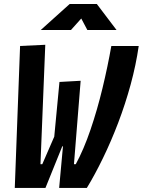

<svg xmlns="http://www.w3.org/2000/svg" viewBox="-20 -918 698 938"><path d="M269 0 287.6 -203.1H284.2L202.1 0H52.2L78.1 -693.4L201.2 -699.2L177.7 -115.7H186.5L245.1 -250.5L270.5 -517.6L374 -523.4L341.3 -115.7H350.1Q389.2 -187.5 422.1 -284.2Q455.1 -380.9 480.7 -487.1Q506.3 -593.3 523.9 -693.4H657.7Q644.5 -601.1 618.4 -505.4Q592.3 -409.7 557.4 -318.1Q522.5 -226.6 482.9 -145.3Q443.4 -64 404.3 0ZM179.2 -771.5 320.3 -898.4H453.1L549.3 -771.5H406.7L377 -827.6L326.7 -771.5Z"/></svg>

Font: CaskaydiaCove NF
Style: Bold Italic
Weight: 700
Italic angle: -10°
Designer: Aaron Bell
Foundry: Saja Typeworks
Version: Version 2111.001; VTT 6.35;Nerd Fonts 3.2.1